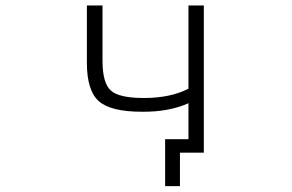

<svg xmlns="http://www.w3.org/2000/svg" viewBox="-20 -542 1040 683"><path d="M650.4 -522.5H705.1V1H674.8H655.3H620.1V120.1H567.4V-46.9H650.4V-174.8Q581.1 -143.6 485.4 -144.5Q374 -144.5 331.5 -182.1Q289.1 -219.7 289.1 -318.4V-522.5H344.7V-325.2Q344.7 -247.1 374 -220.2Q403.3 -193.4 491.2 -193.4Q586.9 -193.4 650.4 -226.6Z"/></svg>

Font: GenEi Gothic M Light
Style: Regular
Weight: 300
Designer: o_tamon (Modified); [Source Han Sans]
Ryoko NISHIZUKA  (kana & ideographs); Paul D. Hunt (Latin, Greek & Cyrillic); Wenl
Version: Version 1.1a;Original Version 1.004